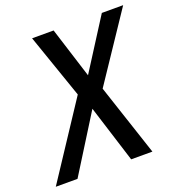

<svg xmlns="http://www.w3.org/2000/svg" viewBox="-133 -834 878 943"><g transform="rotate(-20 306.0 -362.5)"><path d="M255 -389 138.5 -725H251L334.5 -460.5L503 -725H614.5L379.5 -374L503.5 0H392.5L298.5 -298.5L112 0H-1.5Z"/></g></svg>

Font: JuliaMono Medium
Style: Italic
Weight: 500
Italic angle: -9°
Monospace: yes
Designer: cormullion
Foundry: corm
Version: Version 0.054; ttfautohint (v1.8.4)